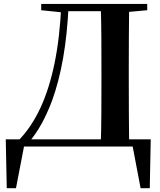

<svg xmlns="http://www.w3.org/2000/svg" viewBox="-20 -761 833 997"><path d="M15.1 216.3 9.9 -37.6H762.7L757.7 216.3H710.1L665.2 -19.9L700.7 0H79.7L109.2 -23.8L63 216.3ZM194 -707.9V-740.5H315.3V-696.4H306.6ZM315.3 -702.9V-740.5H577.7V-702.9ZM503 0Q505.8 -85.2 506.3 -173.2Q506.8 -261.3 506.8 -357.4V-390.3Q506.8 -480 506.3 -567.4Q505.8 -654.9 503 -740.5H650.7Q649.7 -655.6 649.2 -568.2Q648.7 -480.8 648.7 -390.3V-356.6Q648.7 -262.8 649.2 -174.7Q649.7 -86.6 650.7 0ZM577.7 -694.2V-740.5H744.5V-707.9L592.8 -694.2ZM81.5 -37.4Q144.3 -103.2 189.9 -200.9Q235.5 -298.5 263.2 -432.3Q290.9 -566.1 298.6 -740.5H336.7Q329.7 -584.3 307.8 -459.9Q285.9 -335.5 249.8 -236.8Q225.3 -171.9 196 -118.6Q166.6 -65.4 131.6 -24.5V-13.1Z"/></svg>

Font: Noto Serif KR ExtraLight
Style: Regular
Weight: 200
Designer: Ryoko NISHIZUKA 西塚涼子 (kana & ideographs); Frank Grießhammer (Latin, Greek & Cyrillic); Wenlong ZHANG 张文龙 (bopomofo); San
Foundry: Adobe
Version: Version 2.002-H1;hotconv 1.1.0;makeotfexe 2.6.0